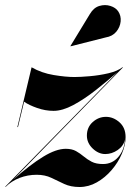

<svg xmlns="http://www.w3.org/2000/svg" viewBox="-44 -739 536 769"><path d="M379 -589 238.5 -553.5 238 -554.5 315.5 -682Q331 -708.5 354 -715.2Q377 -722 398.2 -715.2Q419.5 -708.5 429.5 -693.5Q441.5 -675.5 439.2 -653Q437 -630.5 421.8 -612Q406.5 -593.5 379 -589ZM25.5 -230 82.5 -469.5Q122.5 -446.5 171 -438.5Q219.5 -430.5 254 -430.5Q278 -430.5 315.8 -433.8Q353.5 -437 390 -445.5Q426.5 -454 447 -470L448 -468.5L10 -20.5Q77 -79.5 128.8 -111.2Q180.5 -143 219.5 -143Q244 -143 260.5 -133.8Q277 -124.5 291.2 -112.5Q305.5 -100.5 323.2 -91.2Q341 -82 368.5 -82Q405.5 -82 429.8 -110.2Q454 -138.5 456.5 -180Q451 -154.5 427.5 -138.2Q404 -122 377.5 -122Q350.5 -122 327.2 -144.2Q304 -166.5 304 -196Q304 -229 327.2 -250Q350.5 -271 380.5 -271Q410 -271 434.5 -249.2Q459 -227.5 459 -190Q459 -158 444 -123Q429 -88 403 -57.8Q377 -27.5 344 -8.8Q311 10 274.5 10Q239.5 10 213.2 -2.2Q187 -14.5 161.5 -26.8Q136 -39 103 -39Q67 -39 34.5 -26.5Q2 -14 -22 10L-23 9Q-21.5 7.5 -20 6.5L-23.5 9L427 -450.5Q384.5 -413.5 338.8 -377.5Q293 -341.5 249.5 -318.2Q206 -295 170.5 -295Q137.5 -295 104.8 -306.5Q72 -318 52.5 -331.5L28 -230Z"/></svg>

Font: Bodoni* 96
Style: Bold Italic
Weight: 700
Italic angle: -13°
Version: Version 2.2